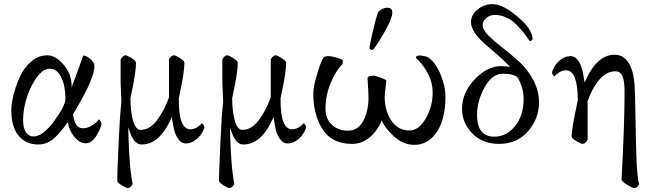

<svg xmlns="http://www.w3.org/2000/svg" viewBox="-20 -697 3211 938"><path d="M336.9 -138.7Q342.8 -98.6 354.5 -84.5Q366.2 -70.3 386.7 -70.3Q409.2 -70.3 433.6 -86.9Q458 -103.5 462.9 -114.3Q467.8 -112.3 471.7 -104.5Q475.6 -96.7 475.6 -91.8Q475.6 -76.2 452.6 -36.6Q429.7 2.9 398.4 2.9Q368.2 2.9 341.8 -30.3Q315.4 -63.5 311.5 -100.6Q272.5 -44.9 240.2 -18.1Q208 8.8 166 8.8Q106.4 8.8 70.8 -34.2Q35.2 -77.1 35.2 -159.2Q35.2 -188.5 45.4 -231Q55.7 -273.4 75.7 -318.8Q95.7 -364.3 131.3 -395.5Q167 -426.8 210.9 -426.8Q251 -426.8 290.5 -381.3Q330.1 -335.9 330.1 -272.5Q341.8 -300.8 353 -332Q364.3 -363.3 374 -390.1Q383.8 -417 386.7 -425.8Q401.4 -425.8 421.4 -408.7Q441.4 -391.6 441.4 -373Q441.4 -337.9 404.3 -259.8Q393.6 -238.3 377 -208Q360.4 -177.7 348.6 -158.2ZM221.7 -361.3Q191.4 -361.3 160.6 -320.3Q129.9 -279.3 111.3 -221.2Q92.8 -163.1 92.8 -112.3Q92.8 -70.3 106.9 -50.3Q121.1 -30.3 143.6 -30.3Q189.5 -30.3 244.6 -106Q299.8 -181.6 299.8 -213.9Q299.8 -276.4 279.3 -318.8Q258.8 -361.3 221.7 -361.3Z M672.9 8.8Q666 8.8 660.2 7.3Q654.3 5.9 648.9 2Q643.6 -2 640.1 -4.9Q636.7 -7.8 632.3 -15.1Q627.9 -22.5 625.5 -25.9Q623 -29.3 619.6 -38.6Q616.2 -47.9 615.2 -50.3Q614.3 -52.7 610.4 -63Q606.4 -73.2 606.4 -74.2Q606.4 -73.2 607.9 -22.5Q609.4 28.3 613.8 89.8Q618.2 151.4 627.9 202.1Q616.2 221.7 604.5 221.7Q595.7 221.7 574.2 208Q552.7 194.3 552.7 185.5Q552.7 154.3 559.1 9.8Q565.4 -134.8 573.2 -199.2Q573.2 -210.9 571.3 -245.6Q569.3 -280.3 569.3 -291V-407.2Q581.1 -426.8 592.8 -426.8Q601.6 -426.8 623 -413.1Q644.5 -399.4 644.5 -390.6Q644.5 -345.7 622.1 -240.2L617.2 -217.8Q617.2 -153.3 629.9 -107.9Q642.6 -62.5 667 -62.5Q711.9 -62.5 747.6 -110.4Q783.2 -158.2 805.7 -221.7V-291V-407.2Q817.4 -426.8 829.1 -426.8Q837.9 -426.8 859.4 -413.1Q880.9 -399.4 880.9 -390.6Q880.9 -345.7 858.4 -240.2L853.5 -217.8Q851.6 -65.4 910.2 -65.4Q926.8 -65.4 942.9 -75.2Q959 -85 965.8 -94.7Q969.7 -94.7 975.6 -85Q978.5 -79.1 978.5 -74.2Q968.8 -42 942.9 -19Q917 3.9 887.7 3.9Q866.2 3.9 851.1 -17.6Q835.9 -39.1 830.6 -62.5Q825.2 -85.9 819.3 -125Q761.7 8.8 672.9 8.8Z M1169.9 8.8Q1163.1 8.8 1157.2 7.3Q1151.4 5.9 1146 2Q1140.6 -2 1137.2 -4.9Q1133.8 -7.8 1129.4 -15.1Q1125 -22.5 1122.6 -25.9Q1120.1 -29.3 1116.7 -38.6Q1113.3 -47.9 1112.3 -50.3Q1111.3 -52.7 1107.4 -63Q1103.5 -73.2 1103.5 -74.2Q1103.5 -73.2 1105 -22.5Q1106.4 28.3 1110.8 89.8Q1115.2 151.4 1125 202.1Q1113.3 221.7 1101.6 221.7Q1092.8 221.7 1071.3 208Q1049.8 194.3 1049.8 185.5Q1049.8 154.3 1056.2 9.8Q1062.5 -134.8 1070.3 -199.2Q1070.3 -210.9 1068.4 -245.6Q1066.4 -280.3 1066.4 -291V-407.2Q1078.1 -426.8 1089.8 -426.8Q1098.6 -426.8 1120.1 -413.1Q1141.6 -399.4 1141.6 -390.6Q1141.6 -345.7 1119.1 -240.2L1114.3 -217.8Q1114.3 -153.3 1127 -107.9Q1139.6 -62.5 1164.1 -62.5Q1209 -62.5 1244.6 -110.4Q1280.3 -158.2 1302.7 -221.7V-291V-407.2Q1314.5 -426.8 1326.2 -426.8Q1335 -426.8 1356.4 -413.1Q1377.9 -399.4 1377.9 -390.6Q1377.9 -345.7 1355.5 -240.2L1350.6 -217.8Q1348.6 -65.4 1407.2 -65.4Q1423.8 -65.4 1439.9 -75.2Q1456.1 -85 1462.9 -94.7Q1466.8 -94.7 1472.7 -85Q1475.6 -79.1 1475.6 -74.2Q1465.8 -42 1439.9 -19Q1414.1 3.9 1384.8 3.9Q1363.3 3.9 1348.1 -17.6Q1333 -39.1 1327.6 -62.5Q1322.3 -85.9 1316.4 -125Q1258.8 8.8 1169.9 8.8Z M1871.1 -659.2Q1896.5 -659.2 1896.5 -636.7Q1896.5 -604.5 1853 -530.8Q1809.6 -457 1799.8 -453.1H1796.9Q1793.9 -453.1 1789.6 -456.1Q1785.2 -459 1785.2 -461.9Q1785.2 -471.7 1799.3 -534.7Q1813.5 -597.7 1826.2 -634.8Q1829.1 -642.6 1843.8 -650.9Q1858.4 -659.2 1871.1 -659.2ZM1981.4 -59.6Q2025.4 -59.6 2059.6 -117.7Q2093.8 -175.8 2093.8 -244.1Q2093.8 -292 2073.2 -332Q2052.7 -372.1 2032.2 -393.1Q2011.7 -414.1 2011.7 -415Q2011.7 -423.8 2025.4 -425.8Q2040 -426.8 2065.4 -419.9Q2104.5 -398.4 2130.4 -337.9Q2156.2 -277.3 2156.2 -224.6Q2156.2 -114.3 2113.8 -51.8Q2071.3 10.7 2004.9 10.7Q1949.2 10.7 1904.3 -30.8Q1859.4 -72.3 1844.7 -109.4Q1826.2 -60.5 1787.6 -27.3Q1749 5.9 1700.2 5.9Q1602.5 5.9 1556.6 -64Q1510.7 -133.8 1510.7 -240.2Q1510.7 -275.4 1530.8 -340.3Q1550.8 -405.3 1561.5 -417Q1569.3 -422.9 1586.9 -422.9Q1596.7 -422.9 1626 -415Q1655.3 -407.2 1655.3 -398.4Q1655.3 -385.7 1651.4 -381.8Q1620.1 -350.6 1595.2 -291Q1570.3 -231.4 1570.3 -164.1Q1570.3 -116.2 1601.6 -87.4Q1632.8 -58.6 1679.7 -58.6Q1730.5 -58.6 1755.4 -107.9Q1780.3 -157.2 1780.3 -218.8Q1780.3 -239.3 1777.8 -276.9Q1775.4 -314.5 1775.4 -317.4Q1780.3 -327.1 1802.7 -327.1Q1812.5 -327.1 1836.9 -318.8Q1861.3 -310.5 1867.2 -303.7Q1867.2 -294.9 1863.3 -266.6Q1859.4 -238.3 1859.4 -222.7Q1859.4 -157.2 1891.6 -108.4Q1923.8 -59.6 1981.4 -59.6Z M2237.3 -166Q2237.3 -244.1 2298.8 -309.1Q2360.4 -374 2428.7 -374Q2454.1 -374 2472.7 -369.1Q2449.2 -395.5 2411.1 -428.7Q2373 -461.9 2347.2 -483.9Q2321.3 -505.9 2301.3 -534.2Q2281.2 -562.5 2281.2 -587.9Q2281.2 -626 2314 -651.4Q2346.7 -676.8 2384.8 -676.8Q2428.7 -676.8 2484.9 -634.3Q2541 -591.8 2561.5 -560.5Q2582 -529.3 2582 -506.8Q2582 -503.9 2578.6 -501Q2575.2 -498 2571.8 -497.1Q2568.4 -496.1 2567.4 -497.1Q2550.8 -521.5 2540.5 -534.7Q2530.3 -547.9 2506.3 -573.2Q2482.4 -598.6 2454.6 -611.3Q2426.8 -624 2397.5 -624Q2374 -624 2356 -609.4Q2337.9 -594.7 2337.9 -574.2Q2337.9 -551.8 2366.2 -523.4Q2394.5 -495.1 2435.1 -463.9Q2475.6 -432.6 2516.1 -396Q2556.6 -359.4 2585 -306.6Q2613.3 -253.9 2613.3 -196.3Q2613.3 -118.2 2560.1 -56.2Q2506.8 5.9 2417 5.9Q2336.9 5.9 2287.1 -45.4Q2237.3 -96.7 2237.3 -166ZM2508.8 -318.4Q2490.2 -336.9 2436.5 -336.9Q2383.8 -336.9 2347.2 -270Q2310.5 -203.1 2310.5 -134.8Q2310.5 -29.3 2395.5 -29.3Q2453.1 -29.3 2495.6 -80.6Q2538.1 -131.8 2538.1 -212.9Q2538.1 -267.6 2508.8 -318.4Z M3016.6 177.7Q3031.2 -85.9 3031.2 -246.1Q3031.2 -302.7 3021 -325.7Q3010.7 -348.6 2986.3 -348.6Q2941.4 -348.6 2906.2 -305.7Q2871.1 -262.7 2850.6 -202.1V-132.8V-13.7Q2837.9 5.9 2827.1 5.9Q2818.4 5.9 2795.4 -7.8Q2772.5 -21.5 2772.5 -30.3Q2772.5 -64.5 2797.9 -183.6L2802.7 -206.1Q2802.7 -353.5 2745.1 -353.5Q2728.5 -353.5 2712.4 -343.8Q2696.3 -334 2689.5 -324.2Q2685.5 -324.2 2679.7 -334Q2676.8 -339.8 2676.8 -344.7Q2686.5 -377 2712.4 -399.9Q2738.3 -422.9 2767.6 -422.9Q2789.1 -422.9 2804.2 -401.4Q2819.3 -379.9 2824.7 -356.4Q2830.1 -333 2835.9 -293.9Q2894.5 -429.7 2982.4 -429.7Q3025.4 -429.7 3050.3 -390.6Q3075.2 -351.6 3080.1 -283.2Q3083 -241.2 3084.5 -129.4Q3085.9 -17.6 3089.4 76.2Q3092.8 169.9 3102.5 204.1Q3091.8 221.7 3078.1 221.7Q3069.3 221.7 3042.5 205.1Q3015.6 188.5 3016.6 177.7Z"/></svg>

Font: Crimson Text
Style: Regular
Weight: 400
Version: Version 0.13